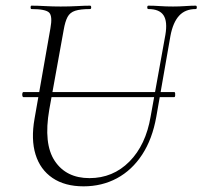

<svg xmlns="http://www.w3.org/2000/svg" viewBox="-20 -645 715 678"><path d="M63 -302Q60 -302 59 -306.5Q58 -311 59 -315.5Q60 -320 63 -320H595Q598 -320 598.5 -315.5Q599 -311 598.5 -306.5Q598 -302 595 -302ZM564 -522Q572 -569 557.5 -591Q543 -613 504 -613Q500 -613 500 -619Q500 -625 504 -625Q524 -625 545 -623.5Q566 -622 591 -622Q613 -622 634 -623.5Q655 -625 671 -625Q675 -625 675 -619Q675 -613 671 -613Q634 -613 612.5 -589.5Q591 -566 582 -519L532 -233Q518 -154 482 -99Q446 -44 393 -15.5Q340 13 275 13Q209 13 165.5 -16.5Q122 -46 105.5 -99.5Q89 -153 102 -226L158 -545Q166 -588 153.5 -600.5Q141 -613 91 -613Q88 -613 88 -619Q88 -625 91 -625Q113 -625 139.5 -623.5Q166 -622 194 -622Q226 -622 252.5 -623.5Q279 -625 298 -625Q302 -625 302 -619Q302 -613 298 -613Q264 -613 245.5 -607Q227 -601 218.5 -585Q210 -569 205 -540L154 -258Q133 -137 173.5 -76.5Q214 -16 296 -16Q379 -16 437 -74.5Q495 -133 512 -234Z"/></svg>

Font: Cormorant Infant Light
Style: Italic
Weight: 300
Italic angle: -10°
Designer: Christian Thalmann (Catharsis Fonts)
Foundry: Catharsis Fonts
Version: Version 4.001